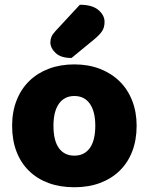

<svg xmlns="http://www.w3.org/2000/svg" viewBox="-20 -772 626 808"><path d="M555 -243Q555 -183 536.5 -135Q518 -87 483.5 -53.5Q449 -20 401 -2Q353 16 293 16Q233 16 185 -1.5Q137 -19 102.5 -52.5Q68 -86 49.5 -134Q31 -182 31 -243Q31 -302 50 -350Q69 -398 103.5 -431.5Q138 -465 186 -483Q234 -501 293 -501Q352 -501 400 -482.5Q448 -464 482.5 -430.5Q517 -397 536 -349Q555 -301 555 -243ZM293 -368Q251 -368 228 -335.5Q205 -303 205 -243Q205 -180 228 -148.5Q251 -117 293 -117Q335 -117 358 -149Q381 -181 381 -243Q381 -303 358 -335.5Q335 -368 293 -368ZM316 -752Q368 -752 394 -730Q420 -708 420 -680Q420 -657 410 -641.5Q400 -626 376 -606L281 -528Q236 -528 214 -549Q192 -570 192 -594Q192 -606 196.5 -617Q201 -628 215 -643Z"/></svg>

Font: Baloo Bhaina 2 ExtraBold
Style: Regular
Weight: 800
Designer: Yesha Goshar, Manish Minz, Shuchita Grover and Ek Type
Foundry: Ek Type
Version: Version 1.640;hotconv 1.0.111;makeotfexe 2.5.65597; ttfautoh